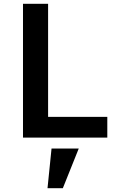

<svg xmlns="http://www.w3.org/2000/svg" viewBox="-20 -718 640 1002"><path d="M249 57H391L308 264H228ZM100 0V-698H231V-108H540V0Z"/></svg>

Font: IBM Plex Mono SmBld
Style: Regular
Weight: 600
Monospace: yes
Designer: Mike Abbink, Paul van der Laan, Pieter van Rosmalen
Foundry: Bold Monday
Version: Version 2.3